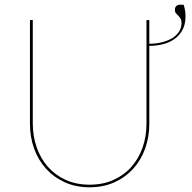

<svg xmlns="http://www.w3.org/2000/svg" viewBox="-20 -785 814 814"><path d="M360 -2Q416.5 -2 461.2 -22.2Q506 -42.5 537 -77.5Q568 -112.5 584.5 -159.5Q601 -206.5 601 -260V-700H613V-599.5Q641.5 -599.5 666.5 -605.8Q691.5 -612 710 -623.2Q728.5 -634.5 739 -650.8Q749.5 -667 749.5 -686.5Q749.5 -700 745 -707Q740.5 -714 735.2 -719Q730 -724 725.8 -729Q721.5 -734 721.5 -743.5Q721.5 -754 727.5 -759.5Q733.5 -765 743.5 -765H758.5Q762.5 -753.5 764.5 -741Q766.5 -728.5 766.5 -716Q766.5 -681 753 -657Q739.5 -633 717.8 -618.2Q696 -603.5 668.5 -597Q641 -590.5 613 -590.5V-260Q613 -204.5 595.5 -155.5Q578 -106.5 545 -70Q512 -33.5 465.2 -12.2Q418.5 9 360 9Q301.5 9 254.8 -12.2Q208 -33.5 175 -70Q142 -106.5 124.5 -155.5Q107 -204.5 107 -260V-700H119V-261Q119 -207.5 135.5 -160.2Q152 -113 183 -77.8Q214 -42.5 258.8 -22.2Q303.5 -2 360 -2Z"/></svg>

Font: Lato Hairline
Style: Regular
Weight: 100
Designer: Lukasz Dziedzic
Foundry: tyPoland Lukasz Dziedzic
Version: Version 2.007; 2014-02-27